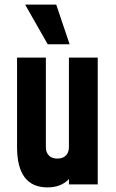

<svg xmlns="http://www.w3.org/2000/svg" viewBox="-20 -800 503 833"><path d="M282 -608H187L89 -780H224ZM279 -550H404V0H279V-23Q245 13 186 13Q54 13 54 -162V-550H179V-162Q179 -139 192 -125.5Q205 -112 229 -112Q253 -112 266 -125.5Q279 -139 279 -162Z"/></svg>

Font: Mohave Bold
Style: Regular
Weight: 700
Designer: Gumpita Rahayu
Foundry: Tokotype
Version: Version 2.002;PS 002.002;hotconv 1.0.88;makeotf.lib2.5.64775